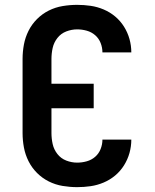

<svg xmlns="http://www.w3.org/2000/svg" viewBox="-20 -763 640 791"><path d="M298 8Q268 8 238 3Q208 -2 181 -15.5Q154 -29 132.5 -50.5Q111 -72 97.5 -99Q84 -126 78.5 -155.5Q73 -185 73 -215V-520Q73 -550 78.5 -579.5Q84 -609 97.5 -636Q111 -663 132.5 -684.5Q154 -706 181 -719.5Q208 -733 238 -738Q268 -743 298 -743Q326 -743 353.5 -739Q381 -735 407 -724Q433 -713 454.5 -695Q476 -677 491 -653Q506 -629 513.5 -602Q521 -575 521 -547H402Q402 -567 394.5 -586Q387 -605 372 -618Q357 -631 337.5 -636.5Q318 -642 298 -642Q275 -642 253 -633.5Q231 -625 216.5 -606.5Q202 -588 197 -565.5Q192 -543 192 -520V-418H366V-317H192V-215Q192 -192 197 -169.5Q202 -147 216.5 -128.5Q231 -110 253 -101.5Q275 -93 298 -93Q318 -93 337.5 -98.5Q357 -104 372 -117Q387 -130 394.5 -149Q402 -168 402 -188H521Q521 -160 513.5 -133Q506 -106 491 -82Q476 -58 454.5 -40Q433 -22 407 -11Q381 0 353.5 4Q326 8 298 8Z"/></svg>

Font: Iosevka Aile
Style: Bold
Weight: 700
Designer: Belleve Invis
Foundry: Belleve Invis
Version: Version 28.0.1; ttfautohint (v1.8.4)